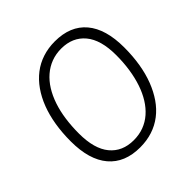

<svg xmlns="http://www.w3.org/2000/svg" viewBox="-188 -859 1018 1018"><g transform="rotate(-45 320.5 -350.0)"><path d="M294 9Q179 9 117.5 -63.5Q56 -136 56 -274Q56 -339 65.5 -396.5Q75 -454 93.5 -502Q112 -550 139 -588.5Q166 -627 201 -654Q236 -681 279 -695Q322 -709 371 -709Q487 -709 548 -636.5Q609 -564 609 -426Q609 -361 599.5 -303.5Q590 -246 571.5 -198Q553 -150 526.5 -111.5Q500 -73 465 -46Q430 -19 387 -5Q344 9 294 9ZM297 -42Q338 -42 372.5 -55Q407 -68 435 -92.5Q463 -117 484.5 -151.5Q506 -186 520.5 -229Q535 -272 542.5 -322Q550 -372 550 -427Q550 -542 501.5 -600Q453 -658 368 -658Q328 -658 293.5 -645Q259 -632 230.5 -607.5Q202 -583 180.5 -548.5Q159 -514 144.5 -471Q130 -428 123 -378Q116 -328 116 -273Q116 -158 164 -100Q212 -42 297 -42Z"/></g></svg>

Font: Georama Light
Style: Italic
Weight: 300
Italic angle: -9°
Designer: Jean-Baptiste Levee
Foundry: Production Type
Version: Version 1.001